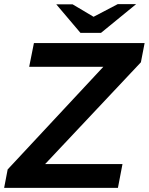

<svg xmlns="http://www.w3.org/2000/svg" viewBox="-29 -908 719 928"><path d="M-9 0 8 -89 501 -618 515 -585H112L135 -700H670L652 -607L158 -82L144 -115H563L541 0ZM360 -749 393 -811 540 -888H629L459 -749ZM360 -749 243 -887H322L450 -811L459 -749Z"/></svg>

Font: REM Medium
Style: Italic
Weight: 500
Italic angle: -11°
Designer: Octavio Pardo
Foundry: Ashler Design
Version: Version 1.005;gftools[0.9.28]